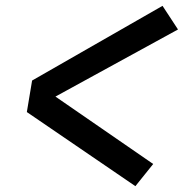

<svg xmlns="http://www.w3.org/2000/svg" viewBox="-20 -670 640 658"><path d="M444 -32 72 -286 90 -394 537 -650 590 -569 170 -339 505 -108Z"/></svg>

Font: Iosevka Extended
Style: Bold Italic
Weight: 700
Width: 7
Italic angle: -9°
Monospace: yes
Designer: Belleve Invis
Foundry: Belleve Invis
Version: Version 32.5.0; ttfautohint (v1.8.4)